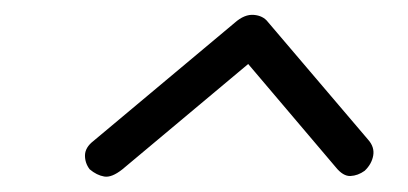

<svg xmlns="http://www.w3.org/2000/svg" viewBox="-20 -653 548 258"><path d="M144.5 -425.5Q130 -414 120 -415.8Q110 -417.5 100.5 -425.5Q94 -434 94.2 -444.5Q94.5 -455 105.5 -463.5L295.5 -622.5Q308.5 -634 321 -633Q333.5 -632 340 -623.5L474.5 -465.5Q483.5 -455.5 481.5 -444Q479.5 -432.5 470 -423.5Q461 -417 451 -416.5Q441 -416 431 -428.5L313.5 -567Z"/></svg>

Font: Edu VIC WA NT Hand Pre
Style: Regular
Weight: 400
Designer: Tina and Corey Anderson, Eben Sorkin, Mirko Velimirovic
Foundry: Google for Education
Version: Version 1.000